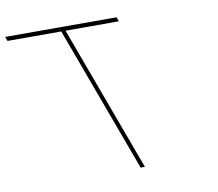

<svg xmlns="http://www.w3.org/2000/svg" viewBox="-310 -801 1002 883"><g transform="rotate(-10 191.5 -360.0)"><path d="M39.2 -710H278.2H288.2L295.5 -690H285.5H46.5L293.6 -20L297.3 -10H277.3L273.6 -20L26.5 -690H-214.5H-224.5L-231.8 -710H-221.8H19.2Z"/></g></svg>

Font: Nordica Plus
Style: NordicaClassicUltraLightOpObl
Weight: 300
Version: Version 1